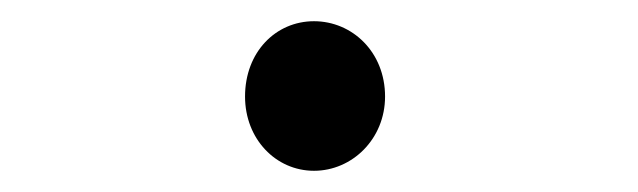

<svg xmlns="http://www.w3.org/2000/svg" viewBox="-20 -454 601 181"><path d="M276 -293C312 -293 343 -323 343 -363C343 -405 312 -434 276 -434C240 -434 211 -405 211 -363C211 -323 240 -293 276 -293Z"/></svg>

Font: Noto Sans KR
Style: Regular
Weight: 400
Designer: Ryoko NISHIZUKA 西塚涼子 (kana, bopomofo & ideographs); Paul D. Hunt (Latin, Greek & Cyrillic); Sandoll Communications 산돌커뮤니
Foundry: Adobe
Version: Version 2.004;hotconv 1.0.118;makeotfexe 2.5.65603